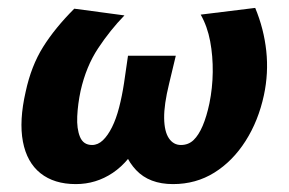

<svg xmlns="http://www.w3.org/2000/svg" viewBox="-20 -452 731 486"><path d="M172 14Q117 14 82.5 -13.5Q48 -41 38 -93.5Q28 -146 45 -220Q59 -285 89 -333Q119 -381 168 -430L295 -413Q259 -376 228.5 -330Q198 -284 184 -222Q177 -189 175.5 -157.5Q174 -126 182.5 -105.5Q191 -85 213 -85Q228 -85 240.5 -97Q253 -109 263.5 -130Q274 -151 281.5 -180Q289 -209 294 -242L304 -311H425L408 -240Q395 -187 395.5 -153Q396 -119 407.5 -102Q419 -85 438 -85Q457 -85 470 -97.5Q483 -110 493 -133.5Q503 -157 510 -190Q518 -229 518.5 -269.5Q519 -310 512 -347.5Q505 -385 488 -415L626 -432Q648 -379 654 -323Q660 -267 648 -211Q634 -146 601.5 -95Q569 -44 522.5 -15Q476 14 418 14Q358 14 324.5 -21.5Q291 -57 287 -110L338 -102Q308 -43 265.5 -14.5Q223 14 172 14Z"/></svg>

Font: Ysabeau Infant ExtraBold
Style: Italic
Weight: 800
Italic angle: -12°
Designer: Christian Thalmann (Catharsis Fonts)
Version: Version 2.001;gftools[0.9.30]; featfreeze: ss01,ss02,lnum